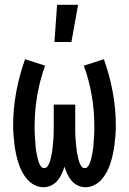

<svg xmlns="http://www.w3.org/2000/svg" viewBox="-20 -776 540 804"><path d="M163 8Q143 8 125 -1Q107 -10 94 -25Q81 -40 72 -57.5Q63 -75 57 -94Q51 -113 47 -132Q43 -151 40.5 -171Q38 -191 36.5 -210.5Q35 -230 35 -250Q35 -321 48 -391Q61 -461 85 -528L169 -501Q147 -441 136 -377Q125 -313 125 -248Q125 -240 125 -232.5Q125 -225 125.5 -217Q126 -209 126.5 -201Q127 -193 127.5 -185.5Q128 -178 128.5 -170Q129 -162 130 -154Q131 -146 132.5 -138.5Q134 -131 135.5 -123Q137 -115 139 -107.5Q141 -100 144 -92.5Q147 -85 152 -78.5Q157 -72 165 -72Q174 -72 179 -79.5Q184 -87 187 -94.5Q190 -102 192 -110.5Q194 -119 195.5 -127Q197 -135 198.5 -143.5Q200 -152 200.5 -160Q201 -168 202 -176.5Q203 -185 203.5 -193.5Q204 -202 204.5 -210Q205 -218 205 -226.5Q205 -235 205 -243.5Q205 -252 205 -260V-338H295V-260Q295 -252 295 -243.5Q295 -235 295 -226.5Q295 -218 295.5 -210Q296 -202 296.5 -193.5Q297 -185 298 -176.5Q299 -168 299.5 -160Q300 -152 301.5 -143.5Q303 -135 304.5 -127Q306 -119 308 -110.5Q310 -102 313 -94.5Q316 -87 321 -79.5Q326 -72 335 -72Q343 -72 348 -78.5Q353 -85 356 -92.5Q359 -100 361 -107.5Q363 -115 364.5 -123Q366 -131 367.5 -138.5Q369 -146 370 -154Q371 -162 371.5 -170Q372 -178 372.5 -185.5Q373 -193 373.5 -201Q374 -209 374.5 -217Q375 -225 375 -232.5Q375 -240 375 -248Q375 -313 364 -377Q353 -441 331 -501L415 -528Q439 -461 452 -391Q465 -321 465 -250Q465 -230 463.5 -210.5Q462 -191 459.5 -171Q457 -151 453 -132Q449 -113 443 -94Q437 -75 428 -57.5Q419 -40 406 -25Q393 -10 375 -1Q357 8 337 8Q321 8 305.5 0.5Q290 -7 279.5 -19.5Q269 -32 262 -47Q255 -62 250 -78Q245 -62 238 -47Q231 -32 220.5 -19.5Q210 -7 194.5 0.5Q179 8 163 8ZM208 -600 219 -756H307L279 -600Z"/></svg>

Font: Iosevka SS10 Medium
Style: Regular
Weight: 500
Monospace: yes
Designer: Belleve Invis
Foundry: Belleve Invis
Version: Version 28.0.6; ttfautohint (v1.8.4)